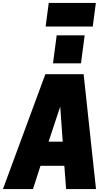

<svg xmlns="http://www.w3.org/2000/svg" viewBox="-60 -1284 730 1304"><path d="M570 -1104H250L271 -1264H591ZM490 -854H300L325 -1044H515ZM592 0H389L377 -158H215L164 0H-40L248 -780H508ZM366 -322 349 -560 270 -322Z"/></svg>

Font: Tanohe Sans ExtraBold
Style: Italic
Weight: 800
Designer: Village Type and Design LLC & Cristiano Sobral
Foundry: Cooper Hewitt Smithsonian Design Museum
Version: Version 1.00;September 29, 2021;FontCreator 13.0.0.2655 64-b